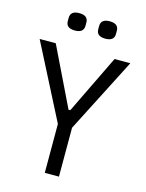

<svg xmlns="http://www.w3.org/2000/svg" viewBox="-131 -968 795 1047"><g transform="rotate(15 267.0 -445.0)"><path d="M227 0V-276L11 -698H102L263 -366H273L434 -698H523L307 -276V0ZM184 -792Q134 -792 134 -832V-850Q134 -890 184 -890Q234 -890 234 -850V-832Q234 -792 184 -792ZM356 -792Q306 -792 306 -832V-850Q306 -890 356 -890Q406 -890 406 -850V-832Q406 -792 356 -792Z"/></g></svg>

Font: IBM Plex Sans Condensed
Style: Regular
Weight: 400
Width: 3
Designer: Mike Abbink, Paul van der Laan, Pieter van Rosmalen
Foundry: Bold Monday
Version: Version 1.1